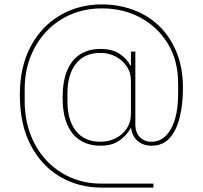

<svg xmlns="http://www.w3.org/2000/svg" viewBox="-20 -730 920 871"><path d="M676 103V121H440Q337 121 253 72Q169 23 119.5 -71Q70 -165 70 -300Q70 -427 119 -519Q168 -611 252.5 -660.5Q337 -710 442 -710Q517 -710 584 -685.5Q651 -661 701.5 -612.5Q752 -564 781 -493Q810 -422 810 -330Q810 -258 795.5 -198.5Q781 -139 750 -104Q719 -69 668 -69Q629 -69 604 -91Q579 -113 575 -148H572Q558 -120 524.5 -94.5Q491 -69 436 -69Q382 -69 343.5 -93.5Q305 -118 284.5 -166.5Q264 -215 264 -287Q264 -361 284.5 -410Q305 -459 343.5 -483.5Q382 -508 436 -508Q491 -508 524.5 -484.5Q558 -461 571 -433H574V-496H594V-163Q594 -130 614 -108.5Q634 -87 668 -87Q722 -87 755 -144.5Q788 -202 788 -305V-352Q788 -455 742 -531Q696 -607 618 -649.5Q540 -692 442 -692Q367 -692 303 -665Q239 -638 192 -589Q145 -540 118.5 -473Q92 -406 92 -326V-274Q92 -190 118 -121Q144 -52 191 -2Q238 48 301.5 75.5Q365 103 440 103ZM436 -87Q473 -87 504 -102.5Q535 -118 554.5 -146.5Q574 -175 574 -212V-362Q574 -401 554.5 -429.5Q535 -458 504 -474Q473 -490 436 -490Q363 -490 324.5 -441Q286 -392 286 -306V-268Q286 -185 324.5 -136Q363 -87 436 -87Z"/></svg>

Font: IBM Plex Sans Thin
Style: Regular
Weight: 250
Designer: Mike Abbink, Paul van der Laan, Pieter van Rosmalen
Foundry: Bold Monday
Version: Version 3.201